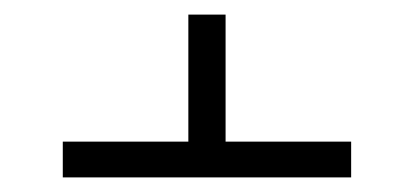

<svg xmlns="http://www.w3.org/2000/svg" viewBox="-20 -451 567 263"><path d="M66 -208H461V-257H289V-431H238V-257H66Z"/></svg>

Font: Libertinus Sans
Style: Regular
Weight: 400
Designer: Philipp H. Poll, Khaled Hosny
Foundry: Caleb Maclennan
Version: Version 7.050;RELEASE